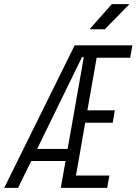

<svg xmlns="http://www.w3.org/2000/svg" viewBox="-39 -914 664 934"><path d="M256.8 0 279.8 -130.9H112.8L48.8 0H-18.6L324.2 -693.4H605L594.2 -633.3H431.2L386.2 -377.4H519.5L509.3 -316.9H375.5L330.6 -60.1H493.2L482.4 0ZM141.6 -189.5H290L368.7 -636.2H359.9ZM396.5 -771.5 504.9 -894H590.8L470.7 -771.5Z"/></svg>

Font: Cascadia Mono Light
Style: Italic
Weight: 300
Italic angle: -10°
Monospace: yes
Designer: Aaron Bell
Foundry: Saja Typeworks
Version: Version 2404.023; ttfautohint (v1.8.4)